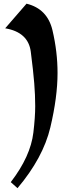

<svg xmlns="http://www.w3.org/2000/svg" viewBox="-20 -819 338 1028"><path d="M7.8 -667.5 122.1 -799.3Q233.9 -772 261 -656.7Q288.1 -541.5 288.1 -428.2Q288.1 -299.3 249.5 -136.7Q210.9 25.9 73.7 188.5L37.6 156.2Q143.6 18.6 158.7 -109.4Q168.5 -191.9 168.5 -250.7Q168.5 -309.6 163.3 -373.8Q158.2 -438 144.8 -542.2Q131.3 -646.5 7.8 -667.5Z"/></svg>

Font: UnifrakturCook
Style: Bold
Weight: 700
Designer: j. 'mach' wust
Version: Version 2011-09-01